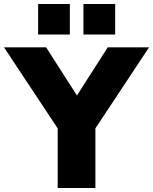

<svg xmlns="http://www.w3.org/2000/svg" viewBox="-50 -942 767 962"><path d="M239 0V-364L274 -246L-30 -705H181L343 -452H328L490 -705H697L393 -246L428 -364V0ZM368 -769V-922H527V-769ZM141 -769V-922H300V-769Z"/></svg>

Font: Nunito Sans 9pt Black
Style: Regular
Weight: 900
Version: Version 3.101;gftools[0.9.27]